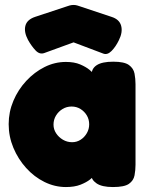

<svg xmlns="http://www.w3.org/2000/svg" viewBox="-20 -748 597 775"><path d="M436 7Q391 7 369.5 -8Q348 -23 349 -42H363Q358 -35 343.5 -23.5Q329 -12 305 -2.5Q281 7 246 7Q201 7 159.5 -13.5Q118 -34 85.5 -70Q53 -106 34 -151.5Q15 -197 15 -247Q15 -296 34 -341Q53 -386 86 -421.5Q119 -457 160 -477.5Q201 -498 246 -498Q280 -498 303.5 -488Q327 -478 341.5 -466Q356 -454 361 -446H350Q349 -471 370.5 -485Q392 -499 437 -499Q482 -499 500.5 -485.5Q519 -472 523 -451Q527 -430 527 -408V-83Q527 -61 523 -40Q519 -19 500.5 -6Q482 7 436 7ZM271 -174Q290 -174 305.5 -184Q321 -194 330.5 -210.5Q340 -227 340 -246Q340 -266 330.5 -282Q321 -298 305 -308Q289 -318 269 -318Q249 -318 232.5 -308Q216 -298 206 -281.5Q196 -265 196 -245Q196 -226 206.5 -210Q217 -194 234 -184Q251 -174 271 -174ZM277 -728Q285 -728 291.5 -726Q298 -724 301 -723L430 -680Q462 -670 469 -644Q476 -618 460 -586Q447 -559 430 -542Q413 -525 396 -532L277 -577L159 -534Q140 -527 123.5 -544.5Q107 -562 93 -587Q76 -619 82.5 -644Q89 -669 122 -680L252 -723Q254 -724 261.5 -726Q269 -728 277 -728Z"/></svg>

Font: Fredoka
Style: Bold
Weight: 700
Designer: Ben Nathan
Foundry: Milena B. Brandão, Ben Nathan
Version: Version 2.001